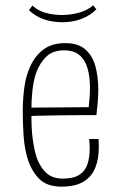

<svg xmlns="http://www.w3.org/2000/svg" viewBox="-20 -687 444 717"><path d="M209 10Q154 10 124.5 -21Q95 -52 81 -101Q71 -138 68 -181.5Q65 -225 65 -272Q65 -318 71 -361Q77 -404 92 -437Q110 -478 142 -502Q174 -526 224 -526Q271 -526 298 -503Q325 -480 336 -440.5Q347 -401 347 -351Q347 -329 345 -305.5Q343 -282 340 -257L311 -284Q313 -304 314.5 -323Q316 -342 316 -359Q316 -400 307 -431.5Q298 -463 277 -481Q256 -499 219 -499Q178 -499 154 -476.5Q130 -454 116 -418Q105 -387 101 -348.5Q97 -310 97 -271Q97 -243 98 -216.5Q99 -190 102.5 -165.5Q106 -141 111 -119Q122 -75 146.5 -47.5Q171 -20 214 -20Q254 -20 276 -34Q298 -48 306.5 -73.5Q315 -99 315 -132Q315 -140 314.5 -149.5Q314 -159 313 -168H348Q348 -161 348.5 -153.5Q349 -146 349 -138Q349 -94 336 -61Q323 -28 292.5 -9Q262 10 209 10ZM81 -253V-285L342 -287L340 -257Q309 -257 276.5 -257Q244 -257 214 -256.5Q184 -256 157.5 -255.5Q131 -255 111 -254.5Q91 -254 81 -253ZM213 -604Q175 -604 143.5 -615Q112 -626 88 -649L101 -666Q125 -645 154 -638Q183 -631 211 -631Q243 -631 274.5 -639.5Q306 -648 328 -667L340 -652Q317 -629 284.5 -616.5Q252 -604 213 -604Z"/></svg>

Font: Truculenta Thin
Style: Regular
Weight: 250
Version: Version 1.002